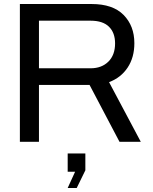

<svg xmlns="http://www.w3.org/2000/svg" viewBox="-20 -706 762 956"><path d="M79 0V-686H436Q542 -686 595.5 -631.5Q649 -577 649 -491Q649 -420 615.5 -369.5Q582 -319 523 -297L681 0H575L426 -283H174V0ZM174 -366H431Q486 -366 519.5 -399Q553 -432 553 -490Q553 -543 522.5 -573Q492 -603 431 -603H174ZM317 230 354 149H317V58H405V142L362 230Z"/></svg>

Font: Archivo VF Beta
Style: Regular
Weight: 400
Designer: Hector Gatti
Foundry: Omnibus-Type
Version: Version 1.002